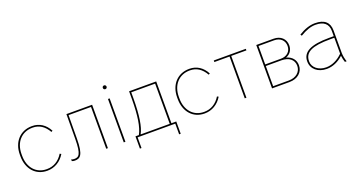

<svg xmlns="http://www.w3.org/2000/svg" viewBox="-44 -1357 4044 2162"><g transform="rotate(-20 1977.5 -275.5)"><path d="M291 6H295C380 6 458 -40 504 -118L487 -127C442 -53 375 -13 297 -13H291C167 -13 82 -108 82 -250V-270C82 -411 169 -507 297 -507H302C378 -507 439 -468 484 -389L500 -398C457 -481 386 -526 301 -526H298C158 -526 62 -422 62 -270V-250C62 -98 155 6 291 6Z M621 5C684 5 727 -18 728 -220L730 -501H999V0H1019V-520H711L709 -224C708 -33 675 -15 622 -15C606 -15 595 -18 587 -23V-2C597 2 607 5 621 5Z M1220 -634C1232 -634 1242 -643 1242 -657C1242 -669 1232 -679 1220 -679C1206 -679 1197 -669 1197 -657C1197 -643 1206 -634 1220 -634ZM1209 0H1229V-520H1209Z M1356 128H1375V0H1826V128H1845V-19H1787V-520H1462V-425C1461 -229 1441 -98 1397 -19H1356ZM1418 -19C1460 -94 1480 -226 1481 -425V-501H1767V-19Z M2176 6H2180C2265 6 2343 -40 2389 -118L2372 -127C2327 -53 2260 -13 2182 -13H2176C2052 -13 1967 -108 1967 -250V-270C1967 -411 2054 -507 2182 -507H2187C2263 -507 2324 -468 2369 -389L2385 -398C2342 -481 2271 -526 2186 -526H2183C2043 -526 1947 -422 1947 -270V-250C1947 -98 2040 6 2176 6Z M2659 0H2679V-501H2861V-520H2477V-501H2659Z M2986 0H3195C3294 0 3360 -59 3360 -142C3360 -208 3319 -255 3253 -272C3303 -290 3334 -333 3334 -390C3334 -467 3278 -520 3193 -520H2986ZM3006 -280V-501H3193C3266 -501 3314 -456 3314 -390C3314 -324 3266 -280 3194 -280ZM3006 -19V-261H3194C3282 -261 3340 -216 3340 -143C3340 -71 3282 -19 3195 -19Z M3642 5C3712 5 3783 -25 3841 -80C3844 -52 3851 -22 3859 0H3880C3869 -30 3860 -74 3860 -105V-376C3860 -473 3803 -525 3691 -525H3689C3627 -525 3562 -503 3493 -460L3504 -443C3573 -485 3633 -506 3689 -506H3691C3787 -506 3840 -462 3840 -379V-315H3783C3565 -315 3462 -263 3462 -150V-148C3462 -58 3536 5 3642 5ZM3642 -14C3550 -14 3482 -70 3482 -142V-144C3482 -253 3573 -296 3790 -296H3840V-105C3779 -45 3710 -14 3642 -14Z"/></g></svg>

Font: Fixel Text Thin
Style: Regular
Weight: 100
Width: 4
Designer: AlfaBravo + MacPaw
Foundry: Kyrylo Tkachov, Marchela Mozhyna, Serhii Makarenko, Maria Weinstein, Zakhar Kryvoshyya
Version: Version 1.211